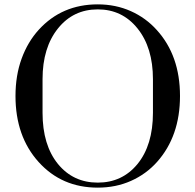

<svg xmlns="http://www.w3.org/2000/svg" viewBox="-20 -840 896 880"><path d="M51 -400Q51 -494 79 -571Q107 -648 158 -704Q264 -820 428 -820Q510 -820 579.5 -789Q649 -758 699 -702Q805 -585 805 -400Q805 -216 700 -98Q650 -42 580.5 -11Q511 20 428 20Q263 20 157 -97.5Q51 -215 51 -400ZM681 -323V-477Q681 -622 610 -710Q540 -797 428 -797Q316 -797 246 -710Q175 -622 175 -477V-323Q175 -175 246 -88Q316 -3 428 -3Q540 -3 610 -88Q681 -175 681 -323Z"/></svg>

Font: Prata
Style: Regular
Weight: 400
Designer: Cyreal (www.cyreal.org)
Foundry: Cyreal (www.cyreal.org)
Version: Version 1.010